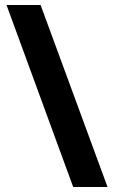

<svg xmlns="http://www.w3.org/2000/svg" viewBox="-20 -740 455 766"><path d="M142 -720 409 6H272L6 -720Z"/></svg>

Font: Noto Sans Thai Looped
Style: Bold
Weight: 700
Designer: Sasikarn Vongin, Ben Mitchell
Foundry: The Fontpad Ltd
Version: Version 1.001; ttfautohint (v1.8.4.7-5d5b)